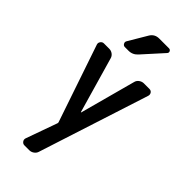

<svg xmlns="http://www.w3.org/2000/svg" viewBox="-303 -826 1106 1106"><g transform="rotate(45 250.0 -273.0)"><path d="M204.1 -14.6 43.9 -486.3Q40 -498 47.9 -508.8Q55.7 -519.5 68.4 -519.5H111.3Q127 -519.5 139.6 -510.3Q152.3 -501 156.2 -486.3L253.9 -146.5Q253.9 -145.5 255.9 -144.5Q256.8 -144.5 256.8 -146.5L348.6 -486.3Q352.5 -501 365.7 -510.3Q378.9 -519.5 393.6 -519.5H438.5Q452.1 -519.5 459 -509.3Q465.8 -499 461.9 -486.3L245.1 185.5Q241.2 200.2 228 210Q214.8 219.7 199.2 219.7H159.2Q147.5 219.7 139.6 209.5Q131.8 199.2 135.7 186.5L204.1 -4.9Q206.1 -9.8 204.1 -14.6ZM273.4 -764.6H352.5Q363.3 -764.6 367.7 -755.4Q372.1 -746.1 365.2 -738.3L255.9 -617.2Q232.4 -589.8 198.2 -589.8H168Q157.2 -589.8 151.4 -600.1Q145.5 -610.4 151.4 -620.1L219.7 -735.4Q238.3 -764.6 273.4 -764.6Z"/></g></svg>

Font: Rounded-L Mgen+ 1m medium
Style: Regular
Weight: 500
Designer: [Source Han Sans]
Ryoko NISHIZUKA  (kana & ideographs); Paul D. Hunt (Latin, Greek & Cyrillic); Wenlong ZHANG  (bopomofo
Version: Version 1.059.20150602